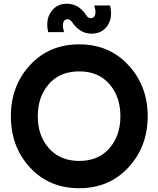

<svg xmlns="http://www.w3.org/2000/svg" viewBox="-20 -997 847 1027"><path d="M469.2 -816.9Q409.2 -816.9 368.2 -875Q356 -894 340.8 -894Q322.8 -894 317.9 -874.5Q313 -855 323.2 -825.2H237.8Q222.7 -890.1 252.9 -933.6Q283.2 -977.1 336.9 -977.1Q399.9 -977.1 439 -918.9Q448.7 -899.9 465.8 -899.9Q483.9 -899.9 489 -918.9Q494.1 -938 483.9 -967.8H568.8Q584 -903.8 555.2 -860.4Q526.4 -816.9 469.2 -816.9ZM403.8 9.8Q242.7 9.8 140.4 -101.1Q38.1 -211.9 38.1 -375Q38.1 -538.1 140.6 -648.9Q243.2 -759.8 403.8 -759.8Q564 -759.8 667 -648.4Q770 -537.1 770 -375Q770 -212.9 667 -101.6Q564 9.8 403.8 9.8ZM624 -375Q624 -480 564.9 -547.6Q505.9 -615.2 403.8 -615.2Q300.8 -615.2 241.5 -547.6Q182.1 -480 182.1 -375Q182.1 -271 241.9 -203.6Q301.8 -136.2 403.8 -136.2Q505.9 -136.2 564.9 -203.6Q624 -271 624 -375Z"/></svg>

Font: Oakes Grotesk
Style: Bold
Weight: 700
Designer: Samuel Oakes
Foundry: Samuel Oakes
Version: Version 1.0 | wf-rip DC20170320